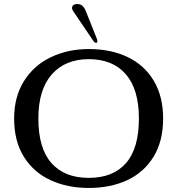

<svg xmlns="http://www.w3.org/2000/svg" viewBox="-20 -921 878 951"><path d="M50 -334Q50 -441 98.5 -519Q147 -597 231.5 -637.5Q316 -678 420 -678Q531 -678 614 -637.5Q697 -597 742.5 -519.5Q788 -442 788 -334Q788 -222 740.5 -144.5Q693 -67 610 -28.5Q527 10 420 10Q314 10 230.5 -28.5Q147 -67 98.5 -144Q50 -221 50 -334ZM668 -334Q668 -479 603 -553.5Q538 -628 420 -628Q303 -628 236.5 -552.5Q170 -477 170 -334Q170 -186 235 -113Q300 -40 420 -40Q540 -40 604 -113Q668 -186 668 -334ZM442 -719 343 -865Q333 -880 339 -890.5Q345 -901 363 -901Q379 -901 389 -891.5Q399 -882 406 -864L460 -728Q463 -720 462 -714.5Q461 -709 456 -709Q449 -709 442 -719Z"/></svg>

Font: Raigarh
Style: Regular
Weight: 400
Designer: jaikishan Patel
Foundry: MagicType
Version: Version 1.000;FEAKit 1.0